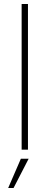

<svg xmlns="http://www.w3.org/2000/svg" viewBox="-20 -750 248 962"><path d="M88.4 0H120.1V-730H88.4ZM21 191.9H47.9L123.5 45.4H84.5Z"/></svg>

Font: Now ExtraLight
Style: Regular
Weight: 200
Designer: Alfredo Marco Pradil
Foundry: Alfredo Marco Pradil
Version: Version 1.200;hotconv 1.0.109;makeotfexe 2.5.65596